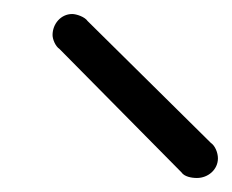

<svg xmlns="http://www.w3.org/2000/svg" viewBox="-20 -956 331 274"><path d="M55 -906C55 -900 59 -890 65 -886L239 -710C243 -704 253 -702 261 -702C277 -702 291 -714 291 -730C291 -738 287 -748 281 -752L105 -926C101 -932 89 -936 83 -936C67 -936 55 -922 55 -906Z"/></svg>

Font: bauhaus_2017
Style: _regular
Weight: 400
Version: Version 1.0